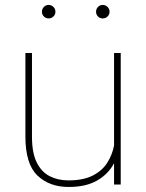

<svg xmlns="http://www.w3.org/2000/svg" viewBox="-20 -741 587 771"><path d="M438 0V-85.4Q414.6 -41.5 369.6 -15.9Q324.7 9.8 255.9 9.8Q178.2 9.8 130.1 -36.4Q82 -82.5 82 -192.9V-528.3H108.4V-191.9Q108.4 -127.4 127.4 -88.9Q146.5 -50.3 179.7 -33.4Q212.9 -16.6 254.9 -16.6Q313.5 -16.6 351.6 -35.6Q389.6 -54.7 410.2 -86.7Q430.7 -118.7 438 -156.7V-528.3H464.8V0ZM148.4 -693.8Q148.4 -705.1 156.2 -713.1Q164.1 -721.2 175.3 -721.2Q186.5 -721.2 194.6 -713.1Q202.6 -705.1 202.6 -693.8Q202.6 -682.6 194.6 -674.8Q186.5 -667 175.3 -667Q164.1 -667 156.2 -674.8Q148.4 -682.6 148.4 -693.8ZM365.7 -693.8Q365.7 -705.1 373.5 -713.1Q381.3 -721.2 392.6 -721.2Q403.8 -721.2 411.9 -713.1Q419.9 -705.1 419.9 -693.8Q419.9 -682.6 411.9 -674.8Q403.8 -667 392.6 -667Q381.3 -667 373.5 -674.8Q365.7 -682.6 365.7 -693.8Z"/></svg>

Font: Vazirmatn UI FD Thin
Style: Regular
Weight: 100
Designer: Saber Rastikerdar
Foundry: Saber Rastikerdar
Version: Version 33.003